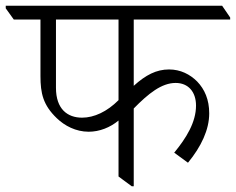

<svg xmlns="http://www.w3.org/2000/svg" viewBox="-53 -643 822 669"><path d="M256 -184C294 -184 331 -199 360 -223V-28L406 6H413V-265C464 -317 510 -354 559 -354C603 -354 630 -323 630 -275C630 -217 596 -162 554 -111L602 -76C648 -132 676 -191 676 -248C676 -296 660 -332 634 -359C609 -384 576 -401 536 -401C492 -401 455 -382 413 -344V-575H749V-582L721 -623H-33V-614L-5 -575H88V-378C88 -318 97 -277 145 -231C172 -205 211 -184 256 -184ZM142 -337V-575H360V-294C320 -254 275 -233 233 -233C182 -233 142 -263 142 -337Z"/></svg>

Font: Noto Serif Devanagari Light
Style: Regular
Weight: 300
Designer: Universal Thirst, Indian Type Foundry and the Monotype Design Team
Foundry: Monotype Imaging Inc.
Version: Version 2.004